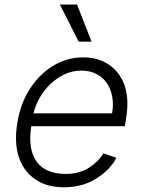

<svg xmlns="http://www.w3.org/2000/svg" viewBox="-20 -802 621 834"><path d="M55.4 -269.5Q69.2 -353.3 110.1 -416.2Q130.7 -448.2 156.2 -473.5Q181.8 -498.9 211.1 -516.5Q240.4 -534.1 273.3 -543.5Q306.1 -552.9 341.3 -552.9Q371.8 -552.9 399.3 -545.5Q426.8 -538 449.8 -523.3Q472.7 -508.5 490.4 -486.7Q508.2 -464.8 519.5 -435.7Q542.6 -373.6 527.3 -285.2L522.4 -253.9H115.8Q108 -202.8 114.2 -163.9Q120.4 -125 139.7 -98.9Q159.1 -72.8 190.9 -59.7Q222.7 -46.5 266 -46.5Q324.2 -46.5 366.1 -73.2Q407.7 -99.8 429.3 -136L485.8 -116.5Q472.3 -90.9 450.8 -68.5Q429.3 -46.2 399.1 -27Q339.5 11.4 257.1 11.4Q180.8 11.4 131 -24.5Q79.9 -61.1 60.7 -122.9Q41.5 -184.7 55.4 -269.5ZM467 -309.7Q473.7 -349.1 467.3 -383Q460.9 -416.9 443.4 -441.9Q425.8 -467 397.7 -481.2Q369.7 -495.4 332.7 -495.4Q295.1 -495.4 261 -479.4Q226.9 -463.4 199.4 -437.3Q171.9 -411.2 152.7 -377.8Q133.5 -344.5 125.4 -309.7ZM240.1 -782.3H314.6L377.8 -621.1H321.7Z"/></svg>

Font: Inter P Light
Style: Italic
Weight: 300
Italic angle: 9.39999°
Designer: Rasmus Andersson
Foundry: rsms
Version: Version 3.018;git-588b23468